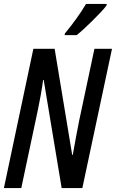

<svg xmlns="http://www.w3.org/2000/svg" viewBox="-21 -964 594 984"><path d="M-1 0 150 -714H259L349 -170H352Q361 -221 370 -269.5Q379 -318 385 -347L463 -714H553L401 0H295L203 -554H200Q195 -517 188 -477.5Q181 -438 174 -405Q167 -372 163 -353L88 0ZM312 -793Q345 -833 372.5 -871.5Q400 -910 420 -944H526L525 -936Q515 -922 495 -901Q475 -880 452 -857Q429 -834 407.5 -814.5Q386 -795 372 -784H310Z"/></svg>

Font: Noto Sans ExtraCondensed Medium
Style: Italic
Weight: 500
Width: 2
Italic angle: -12°
Designer: Monotype Design Team
Foundry: Monotype Imaging Inc.
Version: Version 2.013; ttfautohint (v1.8.4.7-5d5b)